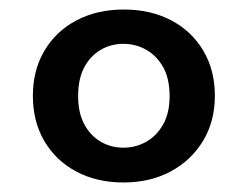

<svg xmlns="http://www.w3.org/2000/svg" viewBox="-20 -732 520 403"><path d="M239 -349Q183 -349 140 -372Q97 -395 73 -436Q49 -477 49 -531Q49 -585 73.5 -626Q98 -667 141 -689.5Q184 -712 240 -712Q296 -712 339 -689.5Q382 -667 406.5 -626Q431 -585 431 -531Q431 -477 406 -436Q381 -395 338 -372Q295 -349 239 -349ZM239 -422Q265 -422 287 -434.5Q309 -447 322.5 -471Q336 -495 336 -530Q336 -567 322.5 -591Q309 -615 287 -627.5Q265 -640 239 -640Q213 -640 191.5 -627.5Q170 -615 157 -591Q144 -567 144 -530Q144 -495 157 -471Q170 -447 191.5 -434.5Q213 -422 239 -422Z"/></svg>

Font: DM Sans 20pt SemiBold
Style: Regular
Weight: 600
Version: Version 4.004;gftools[0.9.30]